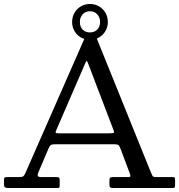

<svg xmlns="http://www.w3.org/2000/svg" viewBox="-20 -945 900 965"><path d="M408 -626Q413.5 -639 416 -638.5Q418.5 -638 424 -623L548 -298Q554 -282 553 -278.5Q552 -275 529 -275H276Q262.5 -275 260.5 -277.5Q258.5 -280 262 -289ZM0 -21Q0 -6 5.5 -3Q11 0 25 0H264Q276 0 278 -2Q280 -4 280 -16V-40Q280 -49.5 276.5 -52.2Q273 -55 264 -55H188.5Q172 -55 170 -61Q168 -67 173 -79L224.5 -200Q229.5 -211.5 235.2 -215.8Q241 -220 258 -220H548Q572 -220 576.5 -215Q581 -210 587.5 -193L632.5 -73Q635 -66 635.5 -60.5Q636 -55 624 -55H548Q538.5 -55 534.2 -52.2Q530 -49.5 530 -39V-16Q530 -5 534.8 -2.5Q539.5 0 549 0H844Q855.5 0 857.8 -3Q860 -6 860 -17.5V-39.5Q860 -49.5 858 -52.2Q856 -55 846 -55H767Q750 -55 747 -60Q744 -65 739 -77L467.5 -749Q466 -753 463.2 -754Q460.5 -755 454.5 -755H414.5Q409.5 -755 407.5 -754.2Q405.5 -753.5 404 -750L107.5 -75Q103 -64.5 98 -59.8Q93 -55 77 -55H14Q6 -55 3 -52.2Q0 -49.5 0 -42ZM432 -745Q457.5 -745 477.8 -756.8Q498 -768.5 510 -789Q522 -809.5 522 -834.5Q522 -860 510.2 -880.5Q498.5 -901 478 -913Q457.5 -925 432 -925Q407 -925 386.5 -913Q366 -901 354.2 -880.5Q342.5 -860 342.5 -834.5Q342.5 -809.5 354.2 -789Q366 -768.5 386.5 -756.8Q407 -745 432 -745ZM432 -782Q409.5 -782 395.5 -796.2Q381.5 -810.5 381.5 -834.5Q381.5 -858 395.5 -873.2Q409.5 -888.5 432 -888.5Q454.5 -888.5 468.8 -873.2Q483 -858 483 -834.5Q483 -810.5 468.8 -796.2Q454.5 -782 432 -782Z"/></svg>

Font: Besley
Style: Regular
Weight: 400
Designer: Owen Earl
Foundry: indestructible type*
Version: Version 4.000